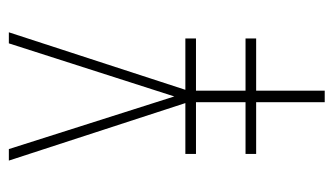

<svg xmlns="http://www.w3.org/2000/svg" viewBox="-180 -574 754 434"><g transform="rotate(-90 197.0 -357.0)"><path d="M196 -340 316 -714H341L211 -315H327V-291H209V-179H327V-155H209V0H183V-155H66V-179H183V-291H66V-315H181L51 -714H77Z"/></g></svg>

Font: Noto Sans Thai ExtCond Thin
Style: Regular
Weight: 100
Width: 2
Designer: Monotype Design Team
Foundry: Monotype Imaging Inc.
Version: Version 2.002; ttfautohint (v1.8.4.7-5d5b)